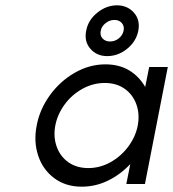

<svg xmlns="http://www.w3.org/2000/svg" viewBox="-20 -692 651 722"><path d="M118 -220Q129 -280 167 -333Q205 -386 260.5 -418Q316 -450 376 -450Q428 -450 465.5 -427.5Q503 -405 526 -365L541 -440H611L525 0H455L470 -75Q432 -35 385.5 -12.5Q339 10 287 10Q227 10 184 -22Q141 -54 123.5 -107Q106 -160 118 -220ZM498 -220Q506 -262 493 -299Q480 -336 449 -358Q418 -380 374 -380Q330 -380 290 -358Q250 -336 223 -299Q196 -262 188 -220Q180 -178 193 -141Q206 -104 237 -82Q268 -60 312 -60Q356 -60 395.5 -82Q435 -104 462.5 -141Q490 -178 498 -220ZM304 -576Q311 -616 345.5 -644Q380 -672 420 -672Q459 -672 483.5 -644.5Q508 -617 500 -576Q492 -536 458 -508.5Q424 -481 383 -481Q344 -481 320 -508.5Q296 -536 304 -576ZM445 -577Q448 -594 438 -605.5Q428 -617 410 -617Q392 -617 377 -605Q362 -593 359 -577Q355 -559 365.5 -547.5Q376 -536 394 -536Q412 -536 426.5 -547.5Q441 -559 445 -577Z"/></svg>

Font: Teachers[wght] Italic
Style: Regular
Weight: 400
Designer: Alfredo Marco Pradil & Chank Diesel
Version: Version 1.000;Glyphs 3.1.2 (3151)